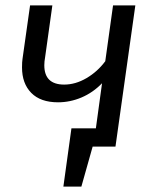

<svg xmlns="http://www.w3.org/2000/svg" viewBox="-20 -546 584 715"><path d="M484 -526 410 0H325L283 149H216L246 -68H337L360 -236Q326 -201 283.5 -183Q241 -165 196 -165Q131 -165 96.5 -200Q62 -235 62 -295Q62 -316 64 -328L92 -526H175L148 -333Q145 -317 145 -303Q145 -231 219 -231Q261 -231 302 -255Q343 -279 372 -318L401 -526Z"/></svg>

Font: Fira Sans Book
Style: Italic
Weight: 350
Italic angle: -8°
Designer: bBox Type GmbH & Carrois Corporate GbR & Edenspiekermann AG
Foundry: bBox Type GmbH & Carrois Corporate GbR & Edenspiekermann AG
Version: Version 4.301